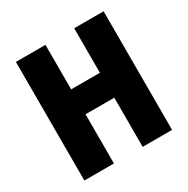

<svg xmlns="http://www.w3.org/2000/svg" viewBox="-162 -857 980 1001"><g transform="rotate(-30 328.0 -357.0)"><path d="M592 0V-714H415V-446H242V-714H64V0H242V-296H415V0Z"/></g></svg>

Font: Noto Sans Gurmukhi Condensed Black
Style: Regular
Weight: 900
Width: 3
Designer: Jelle Bosma - Monotype Design Team
Foundry: Monotype Imaging Inc.
Version: Version 2.004